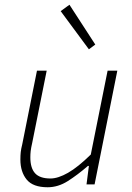

<svg xmlns="http://www.w3.org/2000/svg" viewBox="-20 -778 558 810"><path d="M355 -570 236 -731 273 -758 382 -590ZM475 -480 379 0H345L355 -78H351Q307 -40 266 -14Q225 12 181 12Q119 12 92.5 -20.5Q66 -53 66 -105Q66 -123 67.5 -136.5Q69 -150 74 -170L136 -480H177L116 -176Q111 -154 109.5 -141Q108 -128 108 -114Q108 -69 128 -47Q148 -25 193 -25Q225 -25 267 -49Q309 -73 363 -126L434 -480Z"/></svg>

Font: TypoPRO Source Sans Pro
Style: Italic
Weight: 300
Italic angle: -11°
Designer: Paul D. Hunt
Foundry: Adobe Systems Incorporated
Version: Version 1.075;PS 2.000;hotconv 1.0.86;makeotf.lib2.5.63406